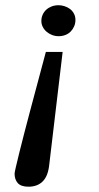

<svg xmlns="http://www.w3.org/2000/svg" viewBox="-20 -514 378 732"><path d="M167 120.1Q164.1 141.1 157.5 155.8Q150.9 170.4 140.6 179.7Q130.4 189 117.2 193.4Q104 197.8 88.9 197.8Q60.1 197.8 47.9 184.1Q35.6 170.4 35.6 147.9Q35.6 143.6 40.8 121.3Q45.9 99.1 54.2 65.7Q62.5 32.2 73.2 -9Q84 -50.3 95.2 -92.8Q121.6 -192.4 154.8 -315.9H218.8ZM267.6 -438Q267.6 -424.8 262.7 -413.6Q257.8 -402.3 249.5 -393.8Q241.2 -385.3 229.2 -380.6Q217.3 -376 203.6 -376Q190.4 -376 178.5 -380.6Q166.5 -385.3 157.5 -393.1Q148.4 -400.9 143.1 -411.4Q137.7 -421.9 137.7 -434.1Q137.7 -446.8 142.6 -457.8Q147.5 -468.8 156.2 -476.8Q165 -484.9 177 -489.5Q189 -494.1 203.6 -494.1Q214.4 -494.1 225.8 -490.5Q237.3 -486.8 246.6 -480Q255.9 -473.1 261.7 -462.4Q267.6 -451.7 267.6 -438Z"/></svg>

Font: Charis SIL Eur
Style: Italic
Weight: 400
Italic angle: -11°
Foundry: SIL International
Version: Version 5.000